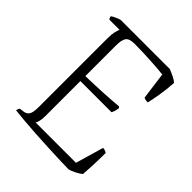

<svg xmlns="http://www.w3.org/2000/svg" viewBox="-197 -832 955 955"><g transform="rotate(45 280.5 -354.5)"><path d="M442 0Q420 0 381.5 -1.5Q343 -3 296.5 -5Q250 -7 202.5 -10Q155 -13 115 -16.5Q75 -20 50 -23Q50 -28 52.5 -33.5Q55 -39 57 -42L80 -45Q98 -47 108 -60.5Q118 -74 118 -116V-599Q118 -627 122.5 -645.5Q127 -664 131 -670H59Q57 -673 55 -676.5Q53 -680 52 -687Q58 -692 76.5 -700.5Q95 -709 102 -709H445Q463 -702 480.5 -693.5Q498 -685 509 -675Q506 -626 498.5 -581.5Q491 -537 485 -514Q465 -514 457 -520L438 -663Q413 -666 376.5 -668.5Q340 -671 302 -672.5Q264 -674 233 -674Q195 -674 184 -657Q173 -640 173 -604V-387Q248 -389 301.5 -392Q355 -395 398 -399L404 -392Q402 -377 398.5 -367Q395 -357 392 -352H173V-104Q173 -85 169.5 -70Q166 -55 161 -49H445L488 -197Q497 -197 505 -193.5Q513 -190 515 -188Q515 -170 514 -128Q513 -86 509 -34Q496 -23 475.5 -13Q455 -3 442 0Z"/></g></svg>

Font: Texturina 72pt Thin
Style: Regular
Weight: 100
Designer: Guillermo Torres Carreño
Foundry: Omnibus-Type
Version: Version 1.002; ttfautohint (v1.8.3)